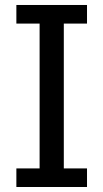

<svg xmlns="http://www.w3.org/2000/svg" viewBox="-20 -747 413 767"><path d="M327.6 -74.2H234.9V-652.8H327.6V-727.1H45.4V-652.8H138.2V-74.2H45.4V0H327.6Z"/></svg>

Font: SG Kara
Style: Regular
Weight: 400
Designer: Damoon Khanjanzadeh
Version: Version 1.000